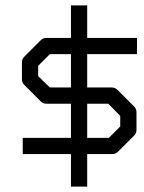

<svg xmlns="http://www.w3.org/2000/svg" viewBox="-20 -678 532 709"><path d="M486 -538V-478H302V-355H392Q405 -355 414 -346L476 -284Q484 -276 484 -263V-199Q484 -186 476 -178L416 -118Q407 -109 394 -109H302V11H242V-109H64V-169H242V-295H151Q139 -295 130 -304L70 -364Q61 -373 61 -385V-448Q61 -460 70 -469L130 -529Q139 -538 151 -538H242V-658H302V-538ZM242 -478H164L121 -435V-397L164 -355H242ZM302 -169H382L424 -211V-250L380 -295H302Z"/></svg>

Font: IBM 3270 Semi-Condensed
Style: Condensed
Weight: 400
Monospace: yes
Version: Version 2.3.1